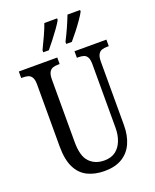

<svg xmlns="http://www.w3.org/2000/svg" viewBox="-169 -1026 912 1131"><g transform="rotate(-20 286.5 -460.5)"><path d="M288 10Q227 10 181.5 -12.5Q136 -35 111.5 -85Q87 -135 87 -216V-605Q87 -635 78.5 -649.5Q70 -664 56 -668.5Q42 -673 23 -673H12V-714H253V-673H243Q224 -673 210 -668Q196 -663 187.5 -648Q179 -633 179 -601V-210Q179 -122 214.5 -85.5Q250 -49 307 -49Q351 -49 378.5 -70Q406 -91 420 -127Q434 -163 434 -208V-605Q434 -635 426 -649.5Q418 -664 404 -668.5Q390 -673 371 -673H361V-714H561V-673H550Q531 -673 517 -668Q503 -663 494.5 -648Q486 -633 486 -601V-206Q486 -140 464 -91.5Q442 -43 398 -16.5Q354 10 288 10ZM330 -784Q350 -823 366.5 -860Q383 -897 396 -931H475V-921Q466 -904 447 -876.5Q428 -849 406 -821Q384 -793 365 -771H330ZM186 -784Q205 -823 222 -860Q239 -897 251 -931H331V-921Q322 -904 302.5 -876.5Q283 -849 261 -821Q239 -793 221 -771H186Z"/></g></svg>

Font: Noto Serif ExtraCondensed
Style: Regular
Weight: 400
Width: 2
Designer: Monotype Design Team
Foundry: Monotype Imaging Inc.
Version: Version 2.013